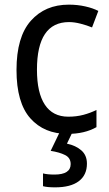

<svg xmlns="http://www.w3.org/2000/svg" viewBox="-20 -566 471 826"><path d="M271 10Q170 10 110.5 -57Q51 -124 51 -265Q51 -407 112.5 -476.5Q174 -546 276 -546Q313 -546 346.5 -538.5Q380 -531 403 -519L376 -448Q354 -457 327 -464Q300 -471 277 -471Q139 -471 139 -266Q139 -167 173 -115.5Q207 -64 274 -64Q309 -64 339 -72Q369 -80 395 -93V-19Q344 10 271 10ZM354 138Q354 187 319 213.5Q284 240 217 240Q183 240 165 235V180Q184 185 214 185Q284 185 284 140Q284 113 260 101Q236 89 198 83L238 0H293L268 52Q306 60 330 81Q354 102 354 138Z"/></svg>

Font: Noto Sans Gurmukhi UI SemiCondensed
Style: Regular
Weight: 400
Width: 4
Designer: Jelle Bosma - Monotype Design Team
Foundry: Monotype Imaging Inc.
Version: Version 2.004; ttfautohint (v1.8.4.7-5d5b)